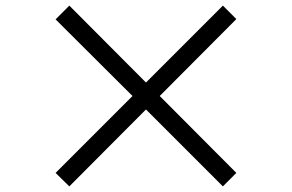

<svg xmlns="http://www.w3.org/2000/svg" viewBox="-20 -718 1040 684"><path d="M500 -328 774 -54 822 -102 549 -376 822 -650 774 -698 500 -424 227 -698 178 -649 452 -376 178 -102 227 -54Z"/></svg>

Font: Source Han Sans HK
Style: Regular
Weight: 400
Designer: Ryoko NISHIZUKA 西塚涼子 (kana, bopomofo & ideographs); Paul D. Hunt (Latin, Greek & Cyrillic); Sandoll Communications 산돌커뮤니
Foundry: Adobe
Version: Version 2.000;hotconv 1.0.107;makeotfexe 2.5.65593